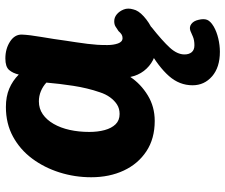

<svg xmlns="http://www.w3.org/2000/svg" viewBox="-82 -512 840 716"><g transform="rotate(-90 338.0 -154.0)"><path d="M35 -234Q35 -295 53 -352Q71 -409 104.5 -454Q138 -499 186.5 -525.5Q235 -552 297 -552Q336 -552 365.5 -539.5Q395 -527 418 -504Q423 -526 435 -540Q447 -554 478 -554Q514 -554 541 -536.5Q568 -519 567 -492Q566 -465 558 -418.5Q550 -372 544 -327Q542 -313 538.5 -291Q535 -269 532.5 -247.5Q530 -226 529 -211Q528 -196 528 -173.5Q528 -151 534 -134Q540 -117 554 -117Q562 -117 568 -121Q574 -125 580 -132Q590 -139 597.5 -143.5Q605 -148 617 -148Q631 -148 642.5 -138.5Q654 -129 660.5 -113Q667 -97 661 -77Q657 -58 635 -38Q613 -18 583.5 -4.5Q554 9 525 9Q496 9 472 -3.5Q448 -16 431.5 -37.5Q415 -59 409 -88Q383 -49 340.5 -23Q298 3 245 3Q179 3 132 -28Q85 -59 60 -112.5Q35 -166 35 -234ZM204 -241Q204 -209 211 -183.5Q218 -158 232.5 -143Q247 -128 271 -128Q291 -128 306 -137.5Q321 -147 333 -163.5Q345 -180 352 -202Q360 -225 366 -250Q372 -275 376 -301Q380 -327 383 -352Q386 -377 388 -401Q374 -414 356 -421.5Q338 -429 318 -429Q291 -429 270 -414.5Q249 -400 234 -374Q219 -348 211.5 -314Q204 -280 204 -241ZM503 246Q445 246 411.5 217Q378 188 378 144Q378 95 412.5 56Q447 17 512 -20H596V-10Q543 32 518 59.5Q493 87 493 114Q493 131 501.5 141Q510 151 527 151Q546 151 559 145.5Q572 140 581 136Q595 131 606.5 139.5Q618 148 622 166Q627 186 622 198.5Q617 211 597 223Q578 234 552.5 240Q527 246 503 246Z"/></g></svg>

Font: Playpen Sans
Style: Bold
Weight: 700
Designer: Laura Meseguer, Veronika Burian, José Scaglione
Foundry: TypeTogether
Version: Version 1.001